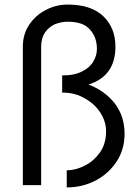

<svg xmlns="http://www.w3.org/2000/svg" viewBox="-20 -810 610 840"><path d="M272 -65Q312 -65 352 -86Q390 -105 418 -144Q444 -182 444 -235Q444 -279 419 -317Q393 -357 350 -380Q309 -405 252 -405V-480Q307 -480 340 -498Q373 -514 389 -542Q404 -568 404 -596Q404 -647 374 -680Q345 -715 277 -715Q248 -715 220 -704Q193 -691 177 -668Q160 -643 160 -606V0H80V-606Q80 -661 108 -702Q136 -744 180 -766Q224 -790 277 -790Q378 -790 432 -739Q485 -688 485 -606Q485 -477 367 -440Q436 -415 482 -358Q525 -301 525 -225Q525 -156 490 -103Q455 -50 398 -20Q340 10 272 10Z"/></svg>

Font: jost-mod-400
Style: Regular
Weight: 400
Version: Version 3.200; ttfautohint (v0.97) -l 8 -r 50 -G 200 -x 14 -